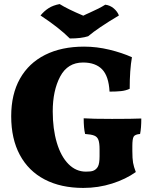

<svg xmlns="http://www.w3.org/2000/svg" viewBox="-20 -914 739 943"><path d="M35 -343Q35 -451 78 -527.5Q121 -604 201.5 -644.5Q282 -685 393 -685Q455 -685 517 -670Q579 -655 628 -633Q617 -570 617 -478Q598 -469 574.5 -466.5Q551 -464 518 -464Q514 -540 481.5 -573.5Q449 -607 388 -607Q312 -607 275.5 -538Q239 -469 239 -367Q239 -281 259 -213.5Q279 -146 316 -108.5Q353 -71 402 -71Q426 -71 437 -75Q453 -81 461 -96Q469 -111 469 -147V-181Q469 -211 463.5 -226.5Q458 -242 443 -248Q428 -254 398 -256Q391 -285 391 -333Q431 -330 530 -330Q632 -330 674 -332Q674 -285 668 -256Q643 -254 636.5 -243Q630 -232 630 -197V-173Q630 -135 633.5 -115Q637 -95 647 -69Q598 -34 530.5 -12.5Q463 9 389 9Q279 9 199.5 -32.5Q120 -74 77.5 -153Q35 -232 35 -343ZM179 -838Q197 -860 219 -874Q241 -888 273 -894Q311 -870 389 -837Q397 -841 404.5 -844.5Q412 -848 419 -851Q469 -873 497 -891Q521 -888 539 -872.5Q557 -857 564 -838Q460 -776 413 -736Q379 -725 323 -725Q270 -778 179 -838Z"/></svg>

Font: Vollkorn SC Black
Style: Regular
Weight: 900
Designer: Friedrich Althausen
Foundry: Friedrich Althausen
Version: Version 4.015